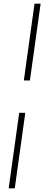

<svg xmlns="http://www.w3.org/2000/svg" viewBox="-20 -766 267 1040"><path d="M109 -330 167 -746H200L142 -330ZM27 254 84 -155H117L60 254Z"/></svg>

Font: Hanken Grotesk ExtraLight
Style: Italic
Weight: 250
Italic angle: -8°
Designer: Alfredo Marco Pradil
Foundry: Hanken Design Co.
Version: Version 3.013